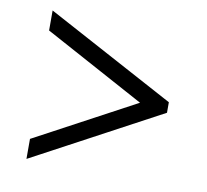

<svg xmlns="http://www.w3.org/2000/svg" viewBox="-62 -674 683 632"><g transform="rotate(10 279.5 -358.0)"><path d="M64.9 -109.9V-176.8L400.9 -356.9L64.9 -539.1V-606L494.1 -375V-339.8Z"/></g></svg>

Font: Droid-TTFautohint Serif
Style: Regular
Weight: 400
Foundry: Ascender Corporation
Version: Version 1.00; ttfautohint (v1.00rc1.4-1a1c-dirty) -l 8 -r 50